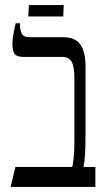

<svg xmlns="http://www.w3.org/2000/svg" viewBox="-20 -739 427 759"><path d="M22 0 41 -79H266Q269 -95 270.5 -107.5Q272 -120 273 -136Q274 -152 274 -179V-429Q274 -478 262.5 -496Q251 -514 228 -514H74Q46 -514 37.5 -526.5Q29 -539 29 -566Q29 -583 33.5 -607Q38 -631 42 -647H59V-644Q59 -620 66 -606Q73 -592 95 -592H229Q276 -592 297 -564Q318 -536 318 -474V-212Q318 -162 316.5 -132.5Q315 -103 310 -79H357V0ZM92 -674 94 -719H232L230 -674Z"/></svg>

Font: Noto Serif Hebrew ExtraCondensed
Style: Regular
Weight: 400
Width: 2
Designer: Monotype Design Team
Foundry: Monotype Imaging Inc.
Version: Version 2.004; ttfautohint (v1.8.4.7-5d5b)